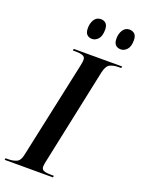

<svg xmlns="http://www.w3.org/2000/svg" viewBox="-200 -997 789 1072"><g transform="rotate(20 195.0 -461.0)"><path d="M-30 0 -28 -10H-11Q17 -10 37.5 -19.5Q58 -29 65 -66L188 -639Q191 -652 192 -661Q193 -670 193 -675Q193 -693 177 -698.5Q161 -704 135 -704H119L121 -714H409L406 -704H390Q361 -704 340.5 -694Q320 -684 311 -644L192 -81Q189 -68 187 -57Q185 -46 185 -39Q185 -20 201 -15Q217 -10 244 -10H259L257 0ZM368 -801Q348 -801 336.5 -812.5Q325 -824 325 -850Q325 -880 339 -901Q353 -922 377 -922Q396 -922 408 -910.5Q420 -899 420 -873Q420 -836 404 -818.5Q388 -801 368 -801ZM197 -801Q178 -801 166.5 -812.5Q155 -824 155 -850Q155 -880 168.5 -901Q182 -922 207 -922Q226 -922 237.5 -910.5Q249 -899 249 -874Q249 -836 233 -818.5Q217 -801 197 -801Z"/></g></svg>

Font: Noto Serif Display Condensed SemiBold
Style: Italic
Weight: 600
Width: 3
Italic angle: -12°
Designer: Monotype Design Team
Foundry: Monotype Imaging Inc.
Version: Version 2.009